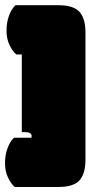

<svg xmlns="http://www.w3.org/2000/svg" viewBox="-49 -686 371 754"><path d="M50.8 -167Q75.2 -167 75.2 -151.4Q75.2 -149.9 74.2 -145H5.9Q-9.8 -130.4 -19.5 -103.8Q-29.3 -77.1 -29.3 -44.9Q-29.3 -12.7 -17.1 12.2Q-4.9 37.1 9.3 48.3H180.2Q239.7 48.3 263.2 22.2Q286.6 -3.9 286.6 -58.6V-558.6Q286.6 -613.3 263.2 -639.4Q239.7 -665.5 180.2 -665.5H11.7Q-3.9 -650.9 -13.7 -624.3Q-23.4 -597.7 -23.4 -565.4Q-23.4 -533.2 -11.2 -508.3Q1 -483.4 15.1 -472.2H36.6V-167Z"/></svg>

Font: Friends & Family
Style: Regular
Weight: 400
Designer: Sarang Kulkarni, Maithili Shingre, Noopur Datye
Foundry: Ek Type
Version: Version 1.000;hotconv 1.0.117;makeotfexe 2.5.65602